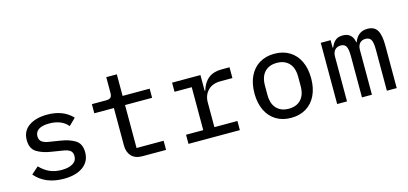

<svg xmlns="http://www.w3.org/2000/svg" viewBox="-62 -1125 3324 1563"><g transform="rotate(-15 1600.0 -343.0)"><path d="M83 -88 143 -141Q180 -102 224 -82Q268 -62 325 -62Q384 -62 419 -83Q454 -104 454 -145Q454 -179 431.5 -193.5Q409 -208 368 -213L287 -226Q210 -237 161 -267Q112 -297 112 -370Q112 -446 170.5 -487Q229 -528 326 -528Q460 -528 537 -446L480 -390Q427 -454 322 -454Q265 -454 234.5 -434.5Q204 -415 204 -378Q204 -344 227 -329Q250 -314 290 -309L371 -296Q448 -285 497 -255Q546 -225 546 -152Q546 -75 486.5 -31.5Q427 12 324 12Q168 12 83 -88Z M865 -124V-439H700V-516H820Q847 -516 858.5 -527Q870 -538 870 -566V-698H959V-516H1187V-439H959V-77H1187V0H988Q927 0 896 -34Q865 -68 865 -124Z M1376 -77H1521V-439H1376V-516H1615V-383H1620Q1659 -516 1792 -516H1860V-425H1760Q1691 -425 1653 -385.5Q1615 -346 1615 -286V-77H1809V0H1376Z M2001 -258Q2001 -340 2030 -401Q2059 -462 2113 -495Q2167 -528 2240 -528Q2313 -528 2367 -495Q2421 -462 2450 -401Q2479 -340 2479 -258Q2479 -176 2450 -115Q2421 -54 2367 -21Q2313 12 2240 12Q2167 12 2113 -21Q2059 -54 2030 -115Q2001 -176 2001 -258ZM2240 -65Q2305 -65 2342.5 -104.5Q2380 -144 2380 -220V-296Q2380 -372 2342.5 -411.5Q2305 -451 2240 -451Q2175 -451 2137.5 -411.5Q2100 -372 2100 -296V-220Q2100 -144 2137.5 -104.5Q2175 -65 2240 -65Z M2629 0V-516H2712V-453H2717Q2731 -488 2753.5 -508Q2776 -528 2816 -528Q2857 -528 2880.5 -506Q2904 -484 2909 -446H2913Q2944 -528 3024 -528Q3083 -528 3107 -487Q3131 -446 3131 -360V0H3048V-347Q3048 -407 3034.5 -430Q3021 -453 2988 -453Q2958 -453 2940 -433.5Q2922 -414 2922 -377V0H2838V-347Q2838 -407 2825 -430Q2812 -453 2780 -453Q2749 -453 2730.5 -433.5Q2712 -414 2712 -377V0Z"/></g></svg>

Font: Writer
Style: Regular
Weight: 400
Monospace: yes
Designer: Mike Abbink, Paul van der Laan, Pieter van Rosmalen
Foundry: Bold Monday
Version: Version 2.001 2020